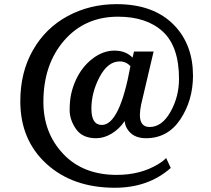

<svg xmlns="http://www.w3.org/2000/svg" viewBox="-20 -761 1011 918"><path d="M796.4 42Q689.5 136.7 529.3 136.7Q327.6 136.7 202.4 22.5Q77.1 -91.8 77.1 -276.9Q77.1 -415.5 137.5 -521.2Q197.8 -627 303.5 -684.1Q409.2 -741.2 537.6 -741.2Q717.3 -741.2 814.9 -638.2Q902.8 -545.4 902.8 -398.4Q902.3 -280.8 842.3 -190.4Q782.2 -100.1 677.7 -100.1Q614.3 -100.1 586.9 -147Q578.1 -162.1 576.2 -182.1Q550.3 -144 513.7 -122.1Q477.1 -100.1 439.5 -100.1Q374 -100.1 343.5 -144Q313 -188 313 -234.1Q313 -280.3 321 -314.9Q329.1 -349.6 343.3 -379.9Q372.1 -441.9 422.4 -480.5Q472.7 -519 527.1 -519Q581.5 -519 613.8 -485.4L620.6 -514.6H714.4L654.8 -261.2Q648.9 -232.4 648.9 -210.9Q648.9 -153.8 695.3 -153.8Q754.4 -153.8 795.2 -226.3Q835.9 -298.8 835.9 -383.8Q835.9 -538.6 758.5 -609.9Q681.2 -681.2 544.4 -681.2Q385.3 -681.2 286.4 -566.9Q187.5 -452.6 187.5 -273.9Q187.5 -125 282.5 -24.9Q377.4 75.2 538.1 75.2Q651.4 75.2 735.4 24.4Q759.3 10.3 774.4 -5.4ZM603.5 -444.3Q583.5 -467.3 552.2 -467.3Q495.6 -467.3 456.3 -393.1Q417 -318.8 417 -241.2Q417 -163.6 466.8 -163.6Q552.2 -163.6 603.5 -444.3Z"/></svg>

Font: Arbutus Slab
Style: Regular
Weight: 400
Designer: Karolina Lach
Foundry: Karolina Lach
Version: Version 1.001; ttfautohint (v0.92) -l 10 -r 16 -G 200 -x 7 -